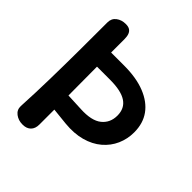

<svg xmlns="http://www.w3.org/2000/svg" viewBox="-195 -795 923 923"><g transform="rotate(45 266.0 -333.5)"><path d="M112 13Q85 13 64.5 -2.5Q44 -18 45 -44Q50 -139 52 -236Q54 -333 54.5 -430.5Q55 -528 55 -623Q55 -650 75 -665Q95 -680 122 -680H124Q140 -680 150 -674Q160 -668 165 -655.5Q170 -643 170 -623V-533H258Q342 -533 400.5 -509.5Q459 -486 489.5 -443.5Q520 -401 520 -340Q520 -295 502.5 -255.5Q485 -216 451 -187Q417 -158 368 -144.5Q319 -131 257 -137L171 -146V-44Q171 -17 156 -2Q141 13 115 13ZM170 -437 171 -242 259 -238Q335 -234 370.5 -262.5Q406 -291 406 -340Q406 -389 370 -413Q334 -437 259 -437Z"/></g></svg>

Font: Winky Sans Medium
Style: Regular
Weight: 500
Designer: Simon Atzbach
Foundry: typofactur
Version: Version 1.205